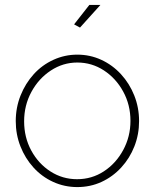

<svg xmlns="http://www.w3.org/2000/svg" viewBox="-20 -750 629 780"><path d="M294 10Q242 10 196 -11Q150 -32 116 -69.5Q82 -107 63 -155.5Q44 -204 44 -258Q44 -313 63.5 -362Q83 -411 117 -448.5Q151 -486 197 -507Q243 -528 294 -528Q346 -528 391.5 -507Q437 -486 471.5 -448.5Q506 -411 525.5 -362Q545 -313 545 -258Q545 -204 526 -155.5Q507 -107 472.5 -69.5Q438 -32 392.5 -11Q347 10 294 10ZM78 -257Q78 -192 107 -138.5Q136 -85 185 -53.5Q234 -22 293 -22Q353 -22 402 -54Q451 -86 480.5 -140.5Q510 -195 510 -259Q510 -324 480.5 -378Q451 -432 402 -464Q353 -496 294 -496Q236 -496 186.5 -463.5Q137 -431 107.5 -376.5Q78 -322 78 -257ZM305 -638 281 -651 343 -730H388Z"/></svg>

Font: Raleway Thin ExtraLight
Style: Regular
Weight: 250
Version: Version 4.026